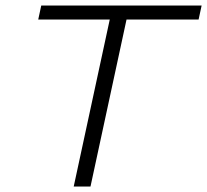

<svg xmlns="http://www.w3.org/2000/svg" viewBox="-20 -678 753 698"><path d="M713 -658 702 -607H440L309 0H248L379 -607H119L130 -658Z"/></svg>

Font: EauTest Semilight
Style: Italic
Weight: 300
Italic angle: -12°
Designer: Christian Thalmann (Catharsis Fonts)
Version: Version 0.001;PS 000.001;hotconv 1.0.88;makeotf.lib2.5.64775